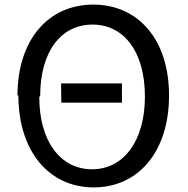

<svg xmlns="http://www.w3.org/2000/svg" viewBox="-20 -776 819 836"><path d="M60 -362C60 -115 195 40 388 40C581 40 716 -114 716 -360C716 -606 580 -756 386 -756C192 -756 56 -605 56 -358ZM155 -358C155 -551 245 -669 383 -669C520 -669 611 -550 611 -356C611 -163 519 -39 381 -39C242 -39 151 -162 151 -354ZM247 -329H511V-413H246Z"/></svg>

Font: GenEiGothic-pro-Regular
Style: Regular
Weight: 400
Designer: Ryoko NISHIZUKA (kana & ideographs); Paul D. Hunt (Latin, Greek & Cyrillic); Wenlong ZHANG (bopomofo); Sandoll Communica
Foundry: Adobe Systems Incorporated; o_tamon
Version: Version 1.000.140830